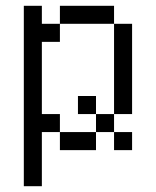

<svg xmlns="http://www.w3.org/2000/svg" viewBox="-20 -520 540 665"><path d="M437.5 0V-62.5H375V0ZM62.5 -500Q62.5 -500 62.5 125H125V-62.5H187.5V0H312.5V-62.5H187.5V-125H125Q125 -125 125 -375H187.5V-437.5H125V-500ZM312.5 -62.5H375V-125H312.5ZM312.5 -125V-187.5H250V-125ZM375 -125H437.5V-437.5H375ZM187.5 -437.5H375V-500H187.5Z"/></svg>

Font: Unifont
Style: Regular
Weight: 500
Version: Version 15.1.04